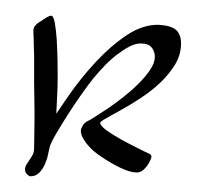

<svg xmlns="http://www.w3.org/2000/svg" viewBox="-20 -238 271 247"><path d="M23.9 -47.9Q23.9 -61.5 24.2 -69.8Q24.4 -78.1 24.4 -84.5Q24.4 -90.8 24.4 -96.4Q24.4 -102.1 24.2 -110.4Q23.9 -118.7 23.9 -131.6Q23.9 -144.5 23.9 -165Q23.9 -168 23.7 -173.1Q23.4 -178.2 23.4 -183.3Q23.4 -188.5 23.2 -192.6Q22.9 -196.8 22.9 -198.2Q22.9 -202.1 25.1 -204.8Q27.3 -207.5 29.8 -209Q32.2 -210.4 37.6 -214.1Q43 -217.8 45.9 -217.8Q48.8 -217.8 50.5 -208.5Q52.2 -199.2 53 -186.5Q53.7 -173.8 54 -160.6Q54.2 -147.5 54.2 -139.2Q54.2 -128.9 53.7 -117.9Q53.2 -106.9 52.7 -97.7Q52.2 -86.9 51.8 -77.1H43Q53.2 -93.3 68.8 -115.7Q84.5 -138.2 103.3 -158.4Q122.1 -178.7 142.8 -192.6Q163.6 -206.5 184.1 -206.1Q200.7 -205.1 206.8 -199.2Q212.9 -193.4 212.9 -182.1Q212.9 -167.5 205.1 -154.8Q197.3 -142.1 185.8 -131.3Q174.3 -120.6 160.9 -111.8Q147.5 -103 136 -96.7Q124.5 -90.3 116.7 -85.9Q108.9 -81.5 108.9 -80.1Q108.9 -76.2 117.4 -70.1Q126 -64 136.7 -58.1Q147.5 -52.2 156.2 -47.9Q165 -43.5 166 -43Q168.9 -41.5 171.9 -40.3Q174.8 -39.1 174.8 -36.1Q174.8 -35.2 173.3 -31.7Q171.9 -28.3 169.4 -24.9Q167 -21.5 163.6 -18.8Q160.2 -16.1 155.8 -16.1Q147.5 -16.1 134.8 -22.2Q122.1 -28.3 110.8 -36.1Q99.1 -43.5 91.6 -53Q84 -62.5 84 -69.8Q84 -72.3 86.4 -76.4Q88.9 -80.6 94.2 -83Q95.7 -83.5 102.5 -87.9Q109.4 -92.3 118.9 -98.6Q128.4 -105 138.9 -113.3Q149.4 -121.6 158.4 -130.6Q167.5 -139.6 173.3 -148.4Q179.2 -157.2 179.2 -165Q179.2 -171.9 175 -177Q170.9 -182.1 161.1 -182.1Q154.3 -182.1 146.7 -178.2Q139.2 -174.3 131.1 -168.2Q123 -162.1 115.2 -154.1Q107.4 -146 100.1 -137.2Q93.8 -129.4 84.5 -116.2Q75.2 -103 66.7 -89.6Q58.1 -76.2 51.5 -64.7Q44.9 -53.2 43.9 -48.8Q43 -44.9 41.7 -38.8Q40.5 -32.7 37.6 -26.4Q34.7 -20 30.3 -15.6Q25.9 -11.2 19 -11.2Q17.6 -11.2 14.9 -13.7Q12.2 -16.1 12.2 -20Q12.2 -23.4 13.9 -26.1Q15.6 -28.8 17.8 -32Q20 -35.2 22 -38.8Q23.9 -42.5 23.9 -47.9Z"/></svg>

Font: Stalemate
Style: Regular
Weight: 400
Designer: Astigmatic (AOETI)
Foundry: Astigmatic (AOETI)
Version: Version 001.000